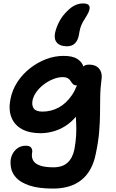

<svg xmlns="http://www.w3.org/2000/svg" viewBox="-20 -842 676 1120"><path d="M290 258Q205 258 153 240.5Q101 223 76 196.5Q51 170 45 140Q39 110 43 85Q50 51 73.5 29.5Q97 8 129 8Q155 8 163 21Q171 34 167 51Q163 75 173.5 94Q184 113 213 123.5Q242 134 291 134Q345 134 374.5 106.5Q404 79 414 29Q422 -15 424 -50.5Q426 -86 424.5 -118Q423 -150 421.5 -184Q420 -218 424 -258L475 -248Q454 -198 424 -162.5Q394 -127 359 -105.5Q324 -84 287.5 -74.5Q251 -65 217 -65Q150 -65 106.5 -89.5Q63 -114 46 -159Q29 -204 41 -264Q52 -319 82 -364.5Q112 -410 155.5 -444Q199 -478 249 -497Q299 -516 351 -516Q404 -516 431.5 -498Q459 -480 467 -452.5Q475 -425 469 -396Q464 -374 451 -359Q438 -344 427 -344Q413 -344 406 -351Q399 -358 393 -368Q387 -378 376.5 -385Q366 -392 345 -392Q318 -392 289 -380Q260 -368 235 -349Q210 -330 193 -306.5Q176 -283 170 -258Q164 -226 177.5 -208.5Q191 -191 228 -191Q278 -191 322 -214.5Q366 -238 399.5 -287Q433 -336 448 -412Q453 -440 464.5 -452.5Q476 -465 499 -465Q527 -465 544 -454Q561 -443 568 -425Q575 -407 573 -387Q565 -326 564.5 -276Q564 -226 563.5 -177.5Q563 -129 558.5 -73.5Q554 -18 539 54Q519 156 456 207Q393 258 290 258ZM370 -572Q331 -572 312.5 -592.5Q294 -613 301 -649Q308 -683 327 -718.5Q346 -754 379 -784Q400 -804 421.5 -813Q443 -822 465 -822Q509 -822 502 -788Q500 -778 494.5 -766.5Q489 -755 477 -736Q461 -712 454 -694Q447 -676 444.5 -661.5Q442 -647 439 -632Q433 -605 416.5 -588.5Q400 -572 370 -572Z"/></svg>

Font: Shantell Sans SemiBold
Style: Italic
Weight: 600
Italic angle: -11°
Designer: Stephen Nixon, Anya Danilova, Shantell Martin
Foundry: Arrow Type
Version: Version 1.011;[c5ecc13dd]